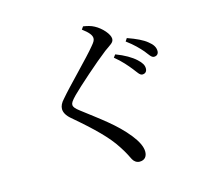

<svg xmlns="http://www.w3.org/2000/svg" viewBox="-120 -939 1239 1145"><g transform="rotate(-15 500.0 -366.5)"><path d="M755 -431C773 -431 784 -442 784 -461C784 -481 774 -498 750 -520C723 -545 682 -569 629 -589L616 -572C659 -537 687 -503 708 -477C728 -452 739 -431 755 -431ZM850 -515C867 -515 878 -526 878 -543C878 -566 866 -586 840 -606C815 -627 775 -646 721 -665L709 -647C755 -613 780 -586 802 -561C823 -535 833 -515 850 -515ZM529 -716C529 -703 523 -693 506 -673C462 -618 316 -473 265 -412C247 -393 238 -374 238 -356C238 -335 250 -313 276 -291C396 -189 470 -116 514 -47C542 -5 552 19 563 40C571 55 586 67 605 67C638 67 652 45 652 17C652 -14 633 -51 603 -89C533 -178 439 -243 338 -321C316 -338 304 -350 304 -364C304 -376 311 -387 339 -416C381 -458 509 -572 578 -625C615 -652 636 -660 636 -684C636 -712 596 -758 554 -780C534 -791 512 -796 487 -800L475 -783C513 -755 529 -734 529 -716Z"/></g></svg>

Font: Source Han Serif JP Medium
Style: Regular
Weight: 500
Designer: Ryoko NISHIZUKA 西塚涼子 (kana & ideographs); Frank Grießhammer (Latin, Greek & Cyrillic); Wenlong ZHANG 张文龙 (bopomofo); San
Foundry: Adobe Systems Incorporated
Version: Version 1.001;PS 1.001;hotconv 16.6.54;makeotf.lib2.5.65590